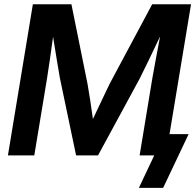

<svg xmlns="http://www.w3.org/2000/svg" viewBox="-20 -748 939 924"><path d="M18.1 0 138.2 -727.5H323.7L401.4 -343.3Q406.7 -313.5 414.1 -265.6Q421.4 -217.8 427.2 -175.3Q440.4 -203.6 455.8 -235.8Q471.2 -268.1 485.1 -297.4Q499 -326.7 508.8 -346.7L712.4 -727.5H899.4L778.8 0H651.9L713.4 -373Q719.7 -410.2 730 -464.1Q740.2 -518.1 750.5 -572.8Q721.7 -512.2 695.1 -457Q668.5 -401.9 651.9 -369.1L451.7 0H346.2L268.1 -373Q262.2 -404.8 253.7 -458.3Q245.1 -511.7 235.4 -570.8Q227.5 -515.6 220 -461.2Q212.4 -406.7 206.1 -369.1L145 0ZM648.4 156.2 722.2 0H685.5L702.6 -102.5H887.7L765.1 156.2Z"/></svg>

Font: Inter Display SemiBold
Style: Italic
Weight: 600
Italic angle: -9.39999°
Designer: Rasmus Andersson
Foundry: rsms
Version: Version 4.000;git-a52131595